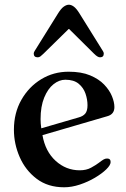

<svg xmlns="http://www.w3.org/2000/svg" viewBox="-20 -782 534 814"><path d="M123 -555Q123 -560 127 -566L226 -725Q239 -746 250.5 -754Q262 -762 272 -762Q282 -762 293 -754Q304 -746 317 -725L416 -566Q420 -560 420 -555Q420 -539 404 -539Q394 -539 379 -554L273 -659H271L164 -554Q157 -547 151.5 -543Q146 -539 140 -539Q123 -539 123 -555ZM39 -232Q39 -303 70.5 -358.5Q102 -414 154.5 -446Q207 -478 271 -478Q325 -478 362 -462.5Q399 -447 421.5 -423.5Q444 -400 454.5 -374.5Q465 -349 465 -328Q465 -297 434 -289L160 -209Q172 -140 216 -100Q260 -60 318 -60Q346 -60 366 -71Q386 -82 398 -91Q411 -101 418.5 -105.5Q426 -110 434 -110Q449 -110 449 -95Q449 -82 430.5 -64Q412 -46 382.5 -28.5Q353 -11 318.5 0.5Q284 12 252 12Q183 12 135.5 -24Q88 -60 63.5 -116Q39 -172 39 -232ZM152 -277Q152 -258 155 -238L313 -284Q332 -289 341.5 -300.5Q351 -312 351 -336Q351 -360 342.5 -385Q334 -410 313.5 -427Q293 -444 257 -444Q231 -444 207 -425Q183 -406 167.5 -368.5Q152 -331 152 -277Z"/></svg>

Font: Monomakh
Style: Regular
Weight: 400
Version: Version 1.200; ttfautohint (v1.8.4.7-5d5b)